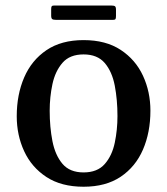

<svg xmlns="http://www.w3.org/2000/svg" viewBox="-20 -680 619 711"><path d="M42 -249.5Q42 -329.5 69.5 -393.2Q97 -457 152 -494.2Q207 -531.5 289.5 -531.5Q372 -531.5 427 -495.2Q482 -459 509.5 -399.5Q537 -340 537 -270Q537 -190 509.5 -126.2Q482 -62.5 427 -25.5Q372 11.5 289.5 11.5Q207 11.5 152 -24.5Q97 -60.5 69.5 -120Q42 -179.5 42 -249.5ZM164 -270Q164 -209.5 174.2 -157.2Q184.5 -105 211.5 -73.2Q238.5 -41.5 289.5 -41.5Q340.5 -41.5 367.8 -72.5Q395 -103.5 405 -151.5Q415 -199.5 415 -250Q415 -310.5 405 -362.8Q395 -415 367.8 -446.8Q340.5 -478.5 289.5 -478.5Q238.5 -478.5 211.5 -447.5Q184.5 -416.5 174.2 -368.5Q164 -320.5 164 -270ZM169.5 -622.5V-646Q169.5 -653 171.2 -656.2Q173 -659.5 179.5 -659.5H392.5Q402 -659.5 405.8 -656.8Q409.5 -654 409.5 -644V-621.5Q409.5 -613.5 408 -610Q406.5 -606.5 398.5 -606.5H187Q177.5 -606.5 173.5 -609.2Q169.5 -612 169.5 -622.5Z"/></svg>

Font: Besley Medium
Style: Regular
Weight: 500
Designer: Owen Earl
Foundry: indestructible type*
Version: Version 2.001; ttfautohint (v1.8.3)